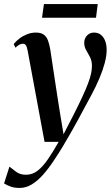

<svg xmlns="http://www.w3.org/2000/svg" viewBox="-68 -680 551 946"><path d="M68.5 -429Q65 -448.5 59.8 -456.5Q54.5 -464.5 45 -464.5Q35.5 -464.5 26.8 -459.5Q18 -454.5 8 -445L-0.5 -463Q11.5 -478 28.5 -490.8Q45.5 -503.5 66 -511.5Q86.5 -519.5 109 -519.5Q133 -519.5 147 -509.8Q161 -500 168 -481.5Q175 -463 179.5 -437.5Q184.5 -404 190.5 -364.5Q196.5 -325 202.8 -283Q209 -241 215.5 -199.8Q222 -158.5 228 -121L245 -18.5L293.5 -112.5Q320.5 -165.5 338.2 -204Q356 -242.5 366.2 -270Q376.5 -297.5 380.8 -318Q385 -338.5 385 -355Q385 -380 375.5 -398.5Q366 -417 356.5 -433.2Q347 -449.5 347 -469Q347 -491 361 -505.2Q375 -519.5 394.5 -519.5Q416 -519.5 429.8 -508Q443.5 -496.5 450.5 -477.5Q457.5 -458.5 457.5 -434.5Q457.5 -405.5 448.2 -370.2Q439 -335 422 -294.5Q405 -254 380.5 -208.5Q365.5 -181.5 349.5 -151.2Q333.5 -121 316.2 -89.2Q299 -57.5 280.2 -24.8Q261.5 8 241.8 41Q222 74 200.5 106Q172.5 149 144.5 180.5Q116.5 212 88 229Q59.5 246 29.5 246Q4.5 246 -12.8 240.2Q-30 234.5 -48 224L-21.5 141Q-9.5 151 10.8 166Q31 181 59.5 181Q92.5 181 118.5 160.2Q144.5 139.5 169.2 103Q194 66.5 221 19H151.5ZM148.5 -660H413.5L405 -592.5H139Z"/></svg>

Font: Merriweather 144pt Medium
Style: Italic
Weight: 500
Italic angle: -7.8°
Version: Version 2.101